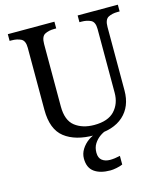

<svg xmlns="http://www.w3.org/2000/svg" viewBox="-136 -816 996 1158"><g transform="rotate(-15 362.5 -237.0)"><path d="M370 10Q252 10 185 -42Q118 -94 118 -216V-604Q118 -648 93.5 -660Q69 -672 36 -672H23V-714H314V-672H301Q267 -672 243 -659.5Q219 -647 219 -600V-210Q219 -123 266 -86.5Q313 -50 386 -50Q472 -50 513 -94Q554 -138 554 -206V-604Q554 -648 529.5 -660Q505 -672 472 -672H459V-714H710V-672H697Q663 -672 639 -659.5Q615 -647 615 -600V-204Q615 -104 552 -47Q489 10 370 10ZM409 240Q345 240 308.5 213.5Q272 187 272 130Q272 99 289 72Q306 45 332.5 26Q359 7 390 0H447Q426 6 404.5 21.5Q383 37 368.5 60Q354 83 354 115Q354 148 373.5 163Q393 178 423 178Q437 178 452.5 176Q468 174 486 170V224Q470 231 447.5 235.5Q425 240 409 240Z"/></g></svg>

Font: Noto Serif Grantha
Style: Regular
Weight: 400
Designer: Monotype Design Team
Foundry: Monotype Imaging Inc.
Version: Version 2.004; ttfautohint (v1.8.4.7-5d5b)